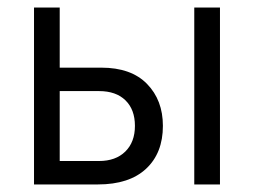

<svg xmlns="http://www.w3.org/2000/svg" viewBox="-20 -488 672 508"><path d="M70 0V-468H138V-309H248Q327 -309 369 -266Q411 -223 411 -155Q411 -83 366.5 -41.5Q322 0 239 0ZM494 0V-468H562V0ZM138 -62H242Q286 -62 311.5 -87Q337 -112 337 -155Q337 -198 312 -222.5Q287 -247 242 -247H138Z"/></svg>

Font: Didact Gothic
Style: Regular
Weight: 400
Designer: Daniel Johnson
Foundry: Daniel Johnson
Version: Version 2.101;PS 002.101;hotconv 1.0.88;makeotf.lib2.5.64775